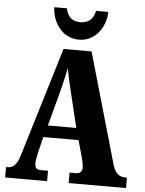

<svg xmlns="http://www.w3.org/2000/svg" viewBox="-61 -982 779 1030"><g transform="rotate(5 328.5 -466.5)"><path d="M335 -771C429 -771 479 -858 480 -933H414C404 -885 376 -865 335 -865C295 -865 266 -885 257 -933H189C191 -858 241 -771 335 -771ZM6 0H232V-56H192C168 -56 161 -69 161 -91C161 -110 169 -140 172 -156L191 -234H381L407 -140C410 -129 416 -106 416 -89C416 -64 399 -56 382 -56H348V0H657V-56H648C617 -56 593 -73 580 -118L409 -714H258L80 -127C63 -68 40 -56 11 -56H6ZM210 -298 262 -492C272 -530 281 -572 290 -614C297 -571 307 -530 317 -489L363 -298Z"/></g></svg>

Font: Noto Serif Ethiopic ExtraCondensed Black
Style: Regular
Weight: 900
Width: 2
Designer: Monotype Design Team
Foundry: Monotype Imaging Inc.
Version: Version 2.102